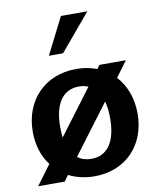

<svg xmlns="http://www.w3.org/2000/svg" viewBox="-88 -848 766 931"><g transform="rotate(-10 295.5 -383.0)"><path d="M179 -250C179 -365 223 -428 302 -428C319 -428 334 -425 348 -419L182 -198C180 -214 179 -231 179 -250ZM415 -334C422 -310 425 -282 425 -250C425 -135 381 -72 302 -72C275 -72 253 -79 234 -93ZM44 -250C44 -184 63 -127 96 -83L24 14H155L176 -15C213 4 256 14 303 14C455 14 560 -93 560 -250C560 -326 535 -391 492 -437L549 -514H419L405 -496C374 -508 340 -514 303 -514C150 -514 44 -406 44 -250ZM276 -780 185 -600H255L406 -780Z"/></g></svg>

Font: Perun
Style: Bold
Weight: 700
Foundry: Copyright (c) Stefan Peev, Context Ltd, 2016
Version: Version 1.089